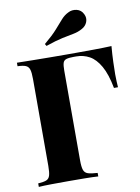

<svg xmlns="http://www.w3.org/2000/svg" viewBox="-101 -1011 788 1078"><g transform="rotate(-10 293.5 -472.0)"><path d="M570 -708Q566 -661 564.5 -616.5Q563 -572 563 -548Q563 -526 564 -507Q565 -488 566 -474H543Q528 -554 501.5 -600.5Q475 -647 440.5 -666Q406 -685 365 -685H350Q323 -685 308.5 -680.5Q294 -676 289.5 -662Q285 -648 285 -618V-106Q285 -70 291 -52Q297 -34 315.5 -28Q334 -22 370 -20V0Q340 -2 293.5 -2.5Q247 -3 199 -3Q148 -3 103 -2.5Q58 -2 31 0V-20Q62 -22 77.5 -28Q93 -34 98.5 -52Q104 -70 104 -106V-602Q104 -639 98.5 -656.5Q93 -674 77.5 -680.5Q62 -687 31 -688V-708Q74 -707 121.5 -706.5Q169 -706 215.5 -705.5Q262 -705 302.5 -705Q343 -705 369 -705Q413 -705 469.5 -705.5Q526 -706 570 -708ZM364 -936Q386 -948 412.5 -942Q439 -936 451 -910Q462 -888 453.5 -865.5Q445 -843 422 -831Q399 -818 372 -813Q345 -808 307 -800Q269 -792 211 -772L204 -784Q252 -824 278 -853.5Q304 -883 322.5 -904Q341 -925 364 -936Z"/></g></svg>

Font: Playfair Display ExtraBold
Style: Regular
Weight: 800
Designer: Claus Eggers Sørensen
Foundry: Claus Eggers Sørensen
Version: Version 1.203